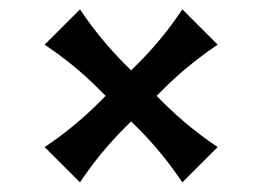

<svg xmlns="http://www.w3.org/2000/svg" viewBox="-20 -564 548 401"><path d="M73.2 -470.7 147 -544.4Q189 -481.9 240.2 -430.7L253.9 -417L267.6 -430.7Q318.8 -481.4 360.8 -544.4L434.6 -470.7Q372.1 -428.7 320.8 -377.4L307.1 -363.8L320.8 -350.1Q372.6 -298.3 434.6 -256.8L360.8 -183.1Q319.3 -245.1 267.6 -296.9L253.9 -310.5L240.2 -296.9Q188.5 -245.1 147 -183.1L73.2 -256.8Q135.3 -298.3 187 -350.1L200.7 -363.8L187 -377.4Q136.2 -428.7 73.2 -470.7Z"/></svg>

Font: Classica
Style: Book
Weight: 400
Designer: Wojciech Kalinowski "wmk69" (wmk69@o2.pl)
Foundry: Wojciech Kalinowski "wmk69" (wmk69@o2.pl)
Version: Version 2.1.1; 2021-05-14